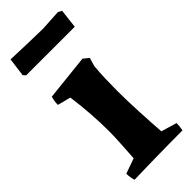

<svg xmlns="http://www.w3.org/2000/svg" viewBox="-220 -699 740 740"><g transform="rotate(-45 150.5 -329.0)"><path d="M27 4Q21 -15 21 -35L83 -57Q85 -89 87.5 -129.5Q90 -170 90 -197Q90 -244 86.5 -293.5Q83 -343 76 -395L22 -409Q22 -429 28 -448L215 -468L237 -450L227 -415Q224 -382 223 -351Q222 -320 222 -286Q222 -234 225 -172.5Q228 -111 232 -55L296 -36Q296 -27 295 -18Q294 -9 292 0Q258 0 209 0.5Q160 1 111 2Q62 3 27 4ZM16 -576 7 -586 17 -662Q60 -660 103 -659Q146 -658 189 -657L275 -662L290 -654L281 -576Z"/></g></svg>

Font: Labrada
Style: Bold
Weight: 700
Designer: Mercedes Jáuregui
Foundry: Omnibus-Type Team
Version: Version 1.000; ttfautohint (v1.8.4.7-5d5b)